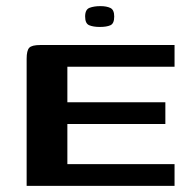

<svg xmlns="http://www.w3.org/2000/svg" viewBox="-20 -607 624 627"><path d="M67 0V-415Q67 -442 75.5 -451Q84 -460 112 -460H550V-389H200V-273H520V-202H200V-71H550V0ZM306 -519Q285 -519 271.5 -524.5Q258 -530 258 -553Q258 -576 272.5 -581.5Q287 -587 308 -587Q328 -587 340.5 -581Q353 -575 353 -553Q353 -530 340.5 -524.5Q328 -519 306 -519Z"/></svg>

Font: Genos SemiBold
Style: Regular
Weight: 600
Designer: Robert E. Leuschke
Foundry: Robert E. Leuschke
Version: Version 1.010